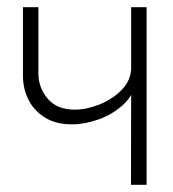

<svg xmlns="http://www.w3.org/2000/svg" viewBox="-20 -515 483 535"><path d="M345 0 345.5 -302 359 -287Q351.5 -248.5 322 -222Q292.5 -195.5 254 -182Q215.5 -168.5 180 -168.5Q136.5 -168.5 106 -187Q75.5 -205.5 59.8 -236.2Q44 -267 44 -303.5V-495H87V-310Q87 -271 112.8 -240.2Q138.5 -209.5 188.5 -209.5Q221.5 -209.5 258 -224.2Q294.5 -239 320 -265.5Q345.5 -292 345.5 -327.5V-495H388.5V0Z"/></svg>

Font: Russolo 10pt ExtraLight
Style: Regular
Weight: 200
Designer: Micah Stupak-Hahn
Version: Version 1.000